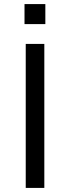

<svg xmlns="http://www.w3.org/2000/svg" viewBox="-20 -920 342 940"><path d="M106 0V-705H197V0ZM100 -802V-900H202V-802Z"/></svg>

Font: Nunito Sans 10pt SemiExpanded
Style: Regular
Weight: 400
Width: 6
Designer: Vernon Adams
Foundry: Vernon Adams
Version: Version 3.101;gftools[0.9.27]